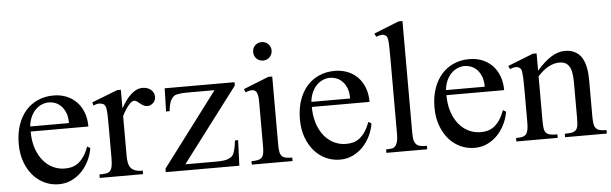

<svg xmlns="http://www.w3.org/2000/svg" viewBox="-47 -854 3270 1027"><g transform="rotate(-5 1588.5 -340.5)"><path d="M416 -163.6Q411.1 -130.9 396 -98.9Q380.9 -66.9 357.4 -41.7Q334 -16.6 302.2 -1Q270.5 14.6 231.9 14.6Q192.4 14.6 156.7 -1.7Q121.1 -18.1 94.5 -48.6Q67.9 -79.1 52.2 -122.3Q36.6 -165.5 36.6 -218.8Q36.6 -275.4 52 -320.3Q67.4 -365.2 95 -396.5Q122.6 -427.7 160.6 -444.3Q198.7 -460.9 244.1 -460.9Q281.2 -460.9 312.7 -448.5Q344.2 -436 367.2 -412.6Q390.1 -389.2 403.1 -355.5Q416 -321.8 416 -279.3H106Q106 -229.5 119.1 -189.9Q132.3 -150.4 154.8 -123Q177.2 -95.7 206.8 -81.3Q236.3 -66.9 269 -66.4Q291 -65.9 309.8 -71Q328.6 -76.2 344.7 -88.6Q360.8 -101.1 374.8 -121.8Q388.7 -142.6 400.4 -173.3ZM314 -306.6Q314 -343.8 303.2 -366.9Q292.5 -390.1 277.3 -403.3Q262.2 -416.5 245.6 -421.4Q229 -426.3 216.8 -426.3Q197.3 -426.3 178.5 -418.5Q159.7 -410.6 144.5 -395.5Q129.4 -380.4 119.1 -357.9Q108.9 -335.4 106 -306.6Z M785.2 -406.2Q785.2 -397.5 781.7 -389.2Q778.3 -380.9 772.2 -374.8Q766.1 -368.7 758.1 -364.7Q750 -360.8 740.7 -360.8Q728.5 -360.8 719 -366.2Q709.5 -371.6 701.7 -378.2Q693.8 -384.8 686.5 -390.1Q679.2 -395.5 671.4 -395.5Q659.2 -395.5 641.8 -375.2Q624.5 -355 606 -319.3V-104Q606 -83 609.4 -66.9Q612.8 -50.8 621.6 -40Q630.4 -29.3 645.8 -23.9Q661.1 -18.6 685.1 -18.6V0H452.6V-18.6Q473.6 -18.6 487.5 -20.8Q501.5 -22.9 509.5 -31.2Q517.6 -39.6 521 -56.2Q524.4 -72.8 524.4 -101.1V-274.4Q524.4 -309.6 523.7 -330.3Q522.9 -351.1 521.2 -362.8Q519.5 -374.5 516.6 -379.9Q513.7 -385.3 509.8 -389.6Q499 -395.5 486.1 -396.5Q473.1 -397.5 452.6 -388.7L448.2 -406.2L586.9 -460H606V-359.9Q661.6 -460 721.7 -460Q734.9 -460 746.6 -456.1Q758.3 -452.1 766.8 -445.1Q775.4 -438 780.3 -428Q785.2 -418 785.2 -406.2Z M915 -32.7H1079.1Q1129.4 -32.7 1147 -41.5Q1155.3 -45.4 1161.6 -49.3Q1168 -53.2 1173.1 -62.3Q1178.2 -71.3 1182.6 -88.6Q1187 -106 1190.4 -136.7H1207.5L1202.1 0H807.1V-18.6L1105 -414.1H957Q934.1 -414.1 918.7 -411.9Q903.3 -409.7 894.5 -406.7Q880.4 -400.4 870.1 -381.8Q859.9 -363.3 856 -323.2H836.9L840.3 -447.3H1215.3V-429.2Z M1427.7 -599.6Q1427.7 -578.6 1413.8 -564Q1399.9 -549.3 1378.4 -549.3Q1356.9 -549.3 1342.8 -563.5Q1328.6 -577.6 1328.6 -599.6Q1328.6 -610.4 1332.5 -619.4Q1336.4 -628.4 1343.3 -634.8Q1350.1 -641.1 1359.1 -644.8Q1368.2 -648.4 1378.4 -648.4Q1388.7 -648.4 1397.7 -644.5Q1406.7 -640.6 1413.3 -634Q1419.9 -627.4 1423.8 -618.7Q1427.7 -609.9 1427.7 -599.6ZM1269 0V-18.6Q1290 -18.6 1303.5 -21.5Q1316.9 -24.4 1324.5 -32.5Q1332 -40.5 1334.7 -54.9Q1337.4 -69.3 1337.4 -91.8V-331.1Q1337.4 -363.3 1330.3 -379.9Q1323.2 -396.5 1303.7 -396.5Q1296.9 -396.5 1288.6 -394.5Q1280.3 -392.6 1269 -388.7L1262.7 -406.2L1397.9 -460H1418.9V-91.8Q1418.9 -69.3 1421.9 -54.9Q1424.8 -40.5 1432.4 -32.5Q1439.9 -24.4 1453.4 -21.5Q1466.8 -18.6 1487.8 -18.6V0Z M1925.8 -163.6Q1920.9 -130.9 1905.8 -98.9Q1890.6 -66.9 1867.2 -41.7Q1843.8 -16.6 1812 -1Q1780.3 14.6 1741.7 14.6Q1702.1 14.6 1666.5 -1.7Q1630.9 -18.1 1604.2 -48.6Q1577.6 -79.1 1562 -122.3Q1546.4 -165.5 1546.4 -218.8Q1546.4 -275.4 1561.8 -320.3Q1577.1 -365.2 1604.7 -396.5Q1632.3 -427.7 1670.4 -444.3Q1708.5 -460.9 1753.9 -460.9Q1791 -460.9 1822.5 -448.5Q1854 -436 1877 -412.6Q1899.9 -389.2 1912.8 -355.5Q1925.8 -321.8 1925.8 -279.3H1615.7Q1615.7 -229.5 1628.9 -189.9Q1642.1 -150.4 1664.6 -123Q1687 -95.7 1716.6 -81.3Q1746.1 -66.9 1778.8 -66.4Q1800.8 -65.9 1819.6 -71Q1838.4 -76.2 1854.5 -88.6Q1870.6 -101.1 1884.5 -121.8Q1898.4 -142.6 1910.2 -173.3ZM1823.7 -306.6Q1823.7 -343.8 1813 -366.9Q1802.2 -390.1 1787.1 -403.3Q1772 -416.5 1755.4 -421.4Q1738.8 -426.3 1726.6 -426.3Q1707 -426.3 1688.2 -418.5Q1669.4 -410.6 1654.3 -395.5Q1639.2 -380.4 1628.9 -357.9Q1618.7 -335.4 1615.7 -306.6Z M1991.7 0V-18.6Q2014.2 -18.6 2024.9 -21Q2035.6 -23.4 2043.5 -33.7Q2046.4 -37.6 2048.8 -42.7Q2051.3 -47.9 2053.2 -55.7Q2055.2 -63.5 2056.2 -74.5Q2057.1 -85.4 2057.1 -101.1V-506.8Q2057.1 -544.9 2056.4 -566.9Q2055.7 -588.9 2054 -600.6Q2052.2 -612.3 2049.8 -616.7Q2047.4 -621.1 2043.5 -624.5Q2039.1 -627.4 2034.2 -629.2Q2029.3 -630.9 2023.4 -630.9Q2017.6 -630.9 2009.8 -629.2Q2002 -627.4 1991.7 -623.5L1982.9 -641.1L2117.7 -694.8H2138.7V-101.1Q2138.7 -86.4 2139.4 -75.9Q2140.1 -65.4 2141.6 -57.9Q2143.1 -50.3 2145.5 -45.2Q2147.9 -40 2151.4 -35.6Q2154.8 -31.2 2159.2 -28.1Q2163.6 -24.9 2170.2 -22.7Q2176.8 -20.5 2186.8 -19.5Q2196.8 -18.6 2210.9 -18.6V0Z M2648.4 -163.6Q2643.6 -130.9 2628.4 -98.9Q2613.3 -66.9 2589.8 -41.7Q2566.4 -16.6 2534.7 -1Q2502.9 14.6 2464.4 14.6Q2424.8 14.6 2389.2 -1.7Q2353.5 -18.1 2326.9 -48.6Q2300.3 -79.1 2284.7 -122.3Q2269 -165.5 2269 -218.8Q2269 -275.4 2284.4 -320.3Q2299.8 -365.2 2327.4 -396.5Q2355 -427.7 2393.1 -444.3Q2431.2 -460.9 2476.6 -460.9Q2513.7 -460.9 2545.2 -448.5Q2576.7 -436 2599.6 -412.6Q2622.6 -389.2 2635.5 -355.5Q2648.4 -321.8 2648.4 -279.3H2338.4Q2338.4 -229.5 2351.6 -189.9Q2364.7 -150.4 2387.2 -123Q2409.7 -95.7 2439.2 -81.3Q2468.8 -66.9 2501.5 -66.4Q2523.4 -65.9 2542.2 -71Q2561 -76.2 2577.1 -88.6Q2593.3 -101.1 2607.2 -121.8Q2621.1 -142.6 2632.8 -173.3ZM2546.4 -306.6Q2546.4 -343.8 2535.6 -366.9Q2524.9 -390.1 2509.8 -403.3Q2494.6 -416.5 2478 -421.4Q2461.4 -426.3 2449.2 -426.3Q2429.7 -426.3 2410.9 -418.5Q2392.1 -410.6 2377 -395.5Q2361.8 -380.4 2351.6 -357.9Q2341.3 -335.4 2338.4 -306.6Z M2951.2 0V-18.6Q2976.1 -18.6 2990.5 -21.7Q3004.9 -24.9 3012.5 -33.9Q3020 -43 3022 -59.1Q3023.9 -75.2 3023.9 -101.1V-283.7Q3023.9 -314 3020.5 -336.2Q3017.1 -358.4 3008.8 -372.6Q3000.5 -386.7 2987.3 -393.6Q2974.1 -400.4 2954.1 -400.4Q2925.8 -400.4 2896.7 -384.8Q2867.7 -369.1 2838.4 -336.9V-101.1Q2838.4 -74.7 2840.6 -58.6Q2842.8 -42.5 2850.6 -33.7Q2858.4 -24.9 2872.8 -21.7Q2887.2 -18.6 2911.6 -18.6V0H2689.5V-18.6Q2710.4 -18.6 2723.6 -21.7Q2736.8 -24.9 2744.1 -34.2Q2751.5 -43.5 2754.2 -59.6Q2756.8 -75.7 2756.8 -101.1V-267.6Q2756.8 -307.6 2755.9 -330.6Q2754.9 -353.5 2753.2 -365.7Q2751.5 -377.9 2748.8 -382.3Q2746.1 -386.7 2742.2 -389.6Q2726.1 -403.8 2689.5 -388.7L2681.6 -406.2L2818.4 -460H2838.4V-366.7Q2918 -460 2988.8 -460Q3021.5 -460 3043.9 -448Q3066.4 -436 3080.1 -414.1Q3093.8 -392.1 3099.9 -361.3Q3106 -330.6 3106 -293V-101.1Q3106 -76.2 3108.4 -60.1Q3110.8 -43.9 3118.2 -34.9Q3125.5 -25.9 3139.2 -22.2Q3152.8 -18.6 3175.3 -18.6V0Z"/></g></svg>

Font: Doulos SIL Phon
Style: Regular
Weight: 400
Designer: Walt Agee, Victor Gaultney, Peter Martin, Debbi Hosken, Becca Hirsbrunner
Foundry: SIL International
Version: Version 5.000